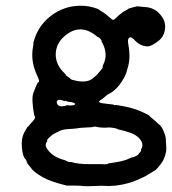

<svg xmlns="http://www.w3.org/2000/svg" viewBox="-20 -464 590 658"><path d="M111 -182Q118 -182 108 -204Q84 -253 93 -303Q95 -314 94.5 -316Q94 -318 96 -323Q110 -374 151 -407Q202 -448 268 -444Q285 -443 301.5 -438Q318 -433 319.5 -431Q321 -429 331.5 -423Q342 -417 353 -406.5Q364 -396 367.5 -396Q371 -396 377.5 -402.5Q384 -409 386 -410.5Q388 -412 388 -412.5Q388 -413 393.5 -416.5Q399 -420 400 -422L418 -432V-433Q421 -435 436 -439Q451 -443 453.5 -442.5Q456 -442 458 -441.5Q460 -441 476 -440Q511 -438 531 -412Q546 -394 546 -374Q546 -341 522 -323Q499 -305 485 -305Q459 -306 439 -329Q432 -336 428 -336Q415 -336 420 -310Q429 -263 416 -226Q415 -222 412.5 -213.5Q410 -205 399.5 -188Q389 -171 377.5 -160Q366 -149 362 -147Q349 -141 341.5 -134Q334 -127 329 -124Q324 -121 321 -118Q314 -111 341 -109Q348 -108 351.5 -107.5Q355 -107 362 -106.5Q369 -106 370 -105Q374 -102 375 -103.5Q376 -105 386 -103Q435 -95 463.5 -82Q492 -69 492.5 -67Q493 -65 499 -60.5Q505 -56 512.5 -49Q520 -42 522 -40Q534 -32 541 -14Q548 4 548 9.5Q548 15 548.5 18Q549 21 549.5 33.5Q550 46 550 50Q550 54 545.5 70Q541 86 528.5 101.5Q516 117 513.5 118.5Q511 120 505.5 123.5Q500 127 493.5 130.5Q487 134 484 136.5Q481 139 470.5 143.5Q460 148 457.5 149.5Q455 151 451 152.5Q447 154 443.5 155.5Q440 157 437.5 158Q435 159 422 163Q376 176 335 173Q330 172 317 173Q275 175 265 173.5Q255 172 232 172H209Q154 159 127 143.5Q100 128 90.5 117Q81 106 78 101.5Q75 97 73 94Q71 91 71.5 90.5Q72 90 71 88Q70 83 66 80Q58 72 55 41.5Q52 11 63 -9.5Q74 -30 75.5 -30Q77 -30 81 -35.5Q85 -41 92 -48Q104 -61 99 -66Q98 -66 97.5 -69Q97 -72 95 -82.5Q93 -93 93 -98Q89 -130 94 -145Q108 -182 111 -182ZM310 -341Q254 -386 201 -340Q171 -314 171 -277Q171 -241 202 -212L206 -208Q202 -208 210.5 -202.5Q219 -197 222 -193.5Q225 -190 242 -187Q282 -179 301 -198Q302 -199 304 -200.5Q306 -202 308 -204Q310 -206 313 -208.5Q316 -211 317 -213Q318 -215 322 -219Q334 -233 332 -234Q330 -235 335 -245Q347 -270 338 -300Q334 -312 330.5 -317Q327 -322 328 -322.5Q329 -323 328 -325Q326 -329 322 -333Q318 -337 317 -336.5Q316 -336 315.5 -336.5Q315 -337 310 -341ZM202 -117Q183 -125 177.5 -120Q172 -115 176.5 -107Q181 -99 192 -99.5Q203 -100 212 -104Q214 -102 223.5 -102.5Q233 -103 236.5 -105.5Q240 -108 234 -111Q228 -114 221 -114.5Q214 -115 209.5 -116.5Q205 -118 203 -119L202 -118ZM243 -24Q226 -22 218 -22Q196 -21 185 -15.5Q174 -10 167 -6.5Q160 -3 155 1.5Q150 6 145.5 10.5Q141 15 141 18Q141 19 142 18V20Q132 32 141 45.5Q150 59 163 68Q176 77 192.5 82Q209 87 209 88Q209 89 215 90.5Q221 92 222 91.5Q223 91 223 91Q249 99 288 98.5Q327 98 327.5 98.5Q328 99 338 99Q348 99 349 97.5Q350 96 352.5 96Q355 96 380.5 91.5Q406 87 420 80.5Q434 74 434.5 75Q435 76 440 73.5Q445 71 445.5 71Q446 71 448.5 69.5Q451 68 453 66.5Q455 65 454.5 64.5Q454 64 458.5 59.5Q463 55 464 51Q465 49 463 50V49Q472 36 465 21Q453 -2 417 -12Q414 -13 408 -15Q402 -17 392 -19Q382 -21 381 -22.5Q380 -24 366.5 -26Q353 -28 348.5 -27Q344 -26 334 -26.5Q324 -27 320 -27.5Q316 -28 310.5 -29.5Q305 -31 300.5 -29.5Q296 -28 292.5 -28Q289 -28 284 -27.5Q279 -27 265.5 -26.5Q252 -26 243 -24Z"/></svg>

Font: Jackwrite
Style: Regular
Weight: 400
Version: Version 1.0d1e1